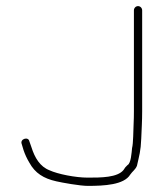

<svg xmlns="http://www.w3.org/2000/svg" viewBox="-20 -630 535 628"><path d="M418 -596V-266C418 -252 417.7 -238 417 -224C416.1 -205.4 416 -160.1 412 -146C410.4 -131.3 408.7 -95.9 397 -90C391.7 -85.3 387.3 -80 384 -74C364.1 -49.2 310.9 -49 267 -49C226.7 -49 168.8 -60.6 142 -73C110.8 -85 93.7 -114.1 83 -148L76 -168C72.7 -184.4 44.4 -175.6 51 -159L57 -139C61.7 -125 68 -111.3 76 -98C94.7 -63.7 122.7 -46.2 164 -37C183.2 -32.5 241.9 -22 267 -22C320.6 -22 385.7 -25.2 406 -59C413 -69.5 423.4 -75.5 428 -88C435.3 -120.9 440.5 -135.6 442 -177C443.3 -208.9 445 -234.1 445 -266V-596C445 -603.7 439 -610 431.5 -610C424 -610 418 -603.7 418 -596Z"/></svg>

Font: Take Off
Style: Regular, Eh
Weight: 400
Foundry: Cannot Into Space Fonts
Version: Version 0.89